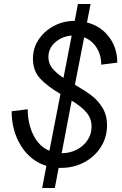

<svg xmlns="http://www.w3.org/2000/svg" viewBox="-20 -820 607 956"><path d="M253 116H190L211 6Q131 -19 84.5 -94Q38 -169 38 -266L118 -276Q118 -205 146 -148Q174 -91 226 -69L281 -352Q215 -391 179.5 -429.5Q144 -468 144 -528Q144 -580 172 -622.5Q200 -665 247.5 -690.5Q295 -716 352 -716L368 -800H431L413 -708Q481 -691 522.5 -636.5Q564 -582 564 -508L484 -498Q484 -546 461 -582.5Q438 -619 399 -634L353 -398Q403 -369 435.5 -344.5Q468 -320 490.5 -283Q513 -246 513 -196Q513 -137 482.5 -88.5Q452 -40 399.5 -12Q347 16 283 16H272ZM296 -432 337 -643Q288 -639 254.5 -609Q221 -579 221 -536Q221 -504 240.5 -480Q260 -456 296 -432ZM436 -189Q436 -230 410.5 -260Q385 -290 337 -319L287 -57Q327 -57 361.5 -74.5Q396 -92 416 -122.5Q436 -153 436 -189Z"/></svg>

Font: MedMera Sans
Style: Italic
Weight: 400
Italic angle: -11°
Designer: Kasper Nordkvist
Foundry: UNCUT.wtf
Version: Version 1.300